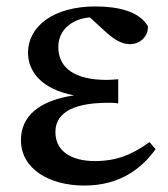

<svg xmlns="http://www.w3.org/2000/svg" viewBox="-20 -561 521 596"><path d="M444 -120C391 -81 341 -61 275 -61C198 -61 152 -94 152 -151C152 -200 189 -242 317 -242C324 -242 335 -242 347 -240V-315C336 -314 320 -313 311 -313C212 -313 161 -350 161 -415C161 -470 206 -503 259 -507L307 -463C337 -436 359 -424 383 -424C418 -424 441 -451 439 -480C412 -526 346 -541 276 -541C147 -541 67 -480 67 -397C67 -339 109 -284 210 -265C101 -249 45 -200 45 -126C45 -36 134 15 242 15C352 15 420 -38 463 -98Z"/></svg>

Font: Source Han Serif CN SemiBold
Style: Regular
Weight: 600
Designer: Ryoko NISHIZUKA 西塚涼子 (kana & ideographs); Frank Grießhammer (Latin, Greek & Cyrillic); Wenlong ZHANG 张文龙 (bopomofo); San
Foundry: Adobe Systems Incorporated
Version: Version 1.000;PS 1;hotconv 16.6.53;makeotf.lib2.5.65590